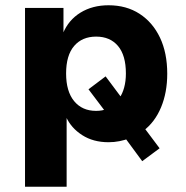

<svg xmlns="http://www.w3.org/2000/svg" viewBox="-20 -529 706 729"><path d="M75 180V-499H221V-402H219Q240 -453 285.5 -481Q331 -509 392 -509Q460 -509 510 -476.5Q560 -444 587.5 -386Q615 -328 615 -249Q615 -178 591.5 -121.5Q568 -65 524 -32L526 -46L586 34L520 83L453 -8L470 -3Q453 3 433.5 7Q414 11 392 11Q334 11 292 -16Q250 -43 231 -85H233V180ZM345 -108Q357 -108 367.5 -110Q378 -112 387 -116L381 -104L316 -190L381 -239L446 -152L433 -156Q445 -173 451.5 -197Q458 -221 458 -250Q458 -319 428 -354.5Q398 -390 345 -390Q292 -390 261.5 -354.5Q231 -319 231 -250Q231 -182 261.5 -145Q292 -108 345 -108Z"/></svg>

Font: Nunito Sans 9pt ExtraBold
Style: Regular
Weight: 800
Version: Version 3.101;gftools[0.9.27]